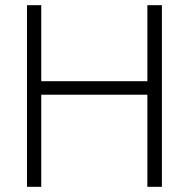

<svg xmlns="http://www.w3.org/2000/svg" viewBox="-20 -720 728 740"><path d="M113 -355H585V-407H113ZM548 -700V0H604V-700ZM84 -700V0H139V-700Z"/></svg>

Font: Jost Light
Style: Regular
Weight: 300
Version: Version 3.710